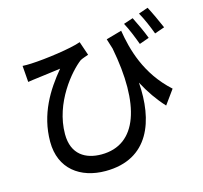

<svg xmlns="http://www.w3.org/2000/svg" viewBox="-124 -968 1248 1178"><g transform="rotate(-15 500.0 -378.5)"><path d="M807 -791 747 -771C769 -731 792 -673 809 -627L871 -649C856 -690 827 -752 807 -791ZM912 -829 852 -808C875 -768 899 -711 916 -665L979 -687C961 -729 933 -790 912 -829ZM79 -683 87 -579C108 -582 124 -585 144 -587C178 -592 252 -600 297 -607C207 -499 122 -365 122 -189C122 -16 246 72 405 72C683 72 760 -157 742 -399C778 -331 819 -272 867 -220L932 -310C782 -446 739 -612 719 -735L620 -707L640 -643C712 -272 635 -33 407 -33C308 -33 222 -80 222 -211C222 -410 367 -576 433 -625C448 -633 471 -640 485 -645L455 -733C393 -710 226 -687 134 -683C116 -682 95 -682 79 -683Z"/></g></svg>

Font: ChiuKong Gothic CL Medium
Style: Regular
Weight: 500
Designer: Ryoko NISHIZUKA 西塚涼子 (kana, bopomofo & ideographs); Paul D. Hunt (Latin, Greek & Cyrillic); Sandoll Communications 산돌커뮤니
Foundry: Adobe
Version: Version 1.300